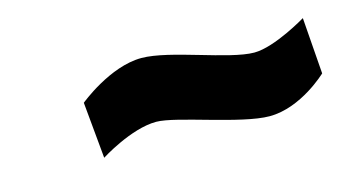

<svg xmlns="http://www.w3.org/2000/svg" viewBox="-36 -428 632 352"><g transform="rotate(-15 280.0 -252.0)"><path d="M548 -328C548 -328 485 -290 446 -290C398 -290 297 -334 243 -334C183 -334 120 -282 120 -282L130 -175C130 -175 191 -214 239 -214C277 -214 389 -170 443 -170C503 -170 556 -221 556 -221L548 -328Z"/></g></svg>

Font: RazerF5
Style: Bold Italic
Weight: 700
Foundry: Razer Inc.
Version: Version 2